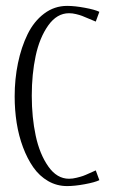

<svg xmlns="http://www.w3.org/2000/svg" viewBox="-20 -626 392 652"><path d="M317.4 -585.9 305.2 -552.7Q296.4 -556.2 281.7 -562.5Q267.1 -568.8 258.8 -572Q250.5 -575.2 238.3 -578.1Q226.1 -581.1 214.4 -581.1Q173.3 -581.1 143.8 -539.6Q114.3 -498 101.1 -436Q87.9 -374 87.9 -300.8Q87.9 -227.5 101.3 -165Q114.7 -102.5 144 -60.8Q173.3 -19 214.4 -19Q226.6 -19 240.5 -22.5Q254.4 -25.9 262 -28.6Q269.5 -31.2 285.6 -38.6Q301.8 -45.9 305.2 -47.4L317.4 -14.2Q302.2 -6.8 268.1 -0.5Q233.9 5.9 208 5.9Q172.9 5.9 143.3 -11.2Q113.8 -28.3 93.3 -57.6Q72.8 -86.9 58.1 -126Q43.5 -165 36.6 -208.7Q29.8 -252.4 29.8 -298.8Q29.8 -357.4 41 -411.6Q52.2 -465.8 73.7 -509.8Q95.2 -553.7 129.9 -579.8Q164.6 -606 208 -606Q233.9 -606 268.1 -599.6Q302.2 -593.3 317.4 -585.9Z"/></svg>

Font: Reswysokr
Style: Regular
Weight: 500
Version: Version 0.984